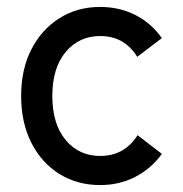

<svg xmlns="http://www.w3.org/2000/svg" viewBox="-20 -523 528 554"><path d="M269 11Q203 11 151.5 -21Q100 -53 70.5 -111Q41 -169 41 -246Q41 -323 70.5 -380.5Q100 -438 151.5 -470.5Q203 -503 269 -503Q324 -503 370 -480Q416 -457 447 -413L376 -359Q339 -419 269 -419Q208 -419 169.5 -373Q131 -327 131 -246Q131 -165 169.5 -119Q208 -73 269 -73Q339 -73 377 -133L447 -79Q416 -36 370 -12.5Q324 11 269 11Z"/></svg>

Font: Zen Kaku Gothic New Medium
Style: Regular
Weight: 500
Designer: Yoshimichi Ohira
Foundry: Positype
Version: Version 1.002